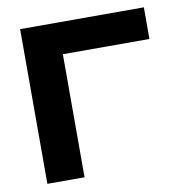

<svg xmlns="http://www.w3.org/2000/svg" viewBox="-76 -744 802 819"><g transform="rotate(-10 324.5 -335.0)"><path d="M64 0H225V-533H600V-670H64Z"/></g></svg>

Font: LT Wave Alt Black
Style: Regular
Weight: 900
Designer: Daniel Lyons
Version: Version 2.5 (Glyphs App)